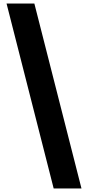

<svg xmlns="http://www.w3.org/2000/svg" viewBox="-20 -871 497 1084"><path d="M283 193H440L174 -851H17Z"/></svg>

Font: Noto Sans Tamil UI Black
Style: Regular
Weight: 900
Designer: Jelle Bosma - Monotype Design Team
Foundry: Monotype Imaging Inc.
Version: Version 2.004